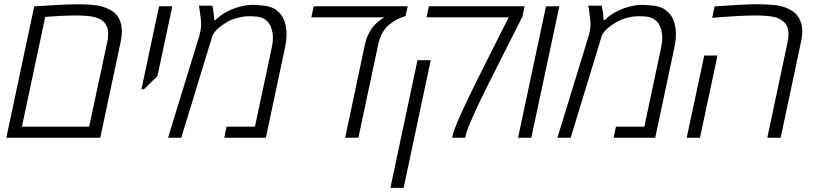

<svg xmlns="http://www.w3.org/2000/svg" viewBox="-20 -660 3902 920"><path d="M10.3 0 144 -629.4Q149.9 -629.9 174.1 -631.3Q198.2 -632.8 230.7 -634.8Q263.2 -636.7 296.4 -638.2Q329.6 -639.6 353.5 -639.6Q408.2 -639.6 448 -633.3Q487.8 -627 521 -604.5Q542.5 -589.8 553.2 -564.9Q564 -540 564 -510.3Q564 -486.8 558.1 -459L460.4 0ZM85 -53.2H407.2L494.1 -459.5Q498.5 -480 498.5 -497.6Q498.5 -514.2 494.4 -526.4Q490.2 -538.6 483.4 -548.3Q470.2 -565.9 446.3 -574Q422.4 -582 393.3 -584Q364.3 -585.9 335.4 -585.9Q285.2 -585.9 196.8 -579.1Z M657.7 -232.4 742.2 -629.9H805.7L734.4 -295.4L669.9 -232.4Z M785.2 0 933.1 -481.9Q938 -496.6 940.9 -514.4Q943.8 -532.2 943.8 -542Q943.8 -553.2 941.7 -573.2Q939.5 -593.3 936.8 -611.1Q934.1 -628.9 932.6 -632.8H997.1Q1000 -619.6 1002.2 -607.7Q1004.4 -595.7 1004.9 -585.4Q1006.3 -573.7 1006.3 -564.5H1012.7Q1063.5 -614.3 1147 -632.3Q1185.1 -639.6 1221.2 -634.8Q1274.9 -633.3 1303.2 -612.5Q1331.5 -591.8 1342.3 -560.5Q1353 -529.3 1353 -496.6Q1353 -463.4 1344.2 -425.3L1253.9 0H1054.7L1065.4 -53.2H1201.7L1280.8 -425.3Q1287.6 -454.6 1287.6 -480Q1287.6 -503.9 1279.5 -527.3Q1271.5 -550.8 1251.5 -565.9Q1231.4 -581.1 1196.3 -581.5Q1158.7 -584.5 1125.2 -576.2Q1091.8 -567.9 1070.3 -555.7Q1024.4 -528.8 1006.8 -503.9L999.5 -493.7L848.6 0Z M1633.8 0 1728.5 -446.3Q1734.4 -474.1 1746.1 -497.6Q1757.8 -521 1770.5 -535.2Q1796.4 -563 1815.4 -573.2L1822.8 -577.1H1471.7L1483.4 -629.9H1933.6L1923.3 -583Q1899.4 -575.2 1881.8 -566.4Q1864.3 -557.6 1845.2 -542Q1806.2 -510.7 1792 -445.8L1697.3 0Z M2146.5 0Q2147 -2.9 2147.7 -5.4Q2148.4 -7.8 2148.9 -10.3Q2160.6 -64 2262.7 -269.5Q2268.6 -281.2 2271 -286.1L2417.5 -577.1H2023.9L2034.7 -629.9H2493.7L2483.4 -580.6L2334.5 -285.6Q2334.5 -285.6 2325.4 -267.6Q2316.4 -249.5 2304.4 -225.3Q2292.5 -201.2 2282.7 -180.7Q2272.9 -160.2 2270.5 -155.3Q2258.8 -130.4 2246.1 -102.1Q2233.4 -73.7 2223.6 -49.1Q2213.9 -24.4 2211.4 -10.3L2209 0ZM1850.6 240.2 1980.5 -371.6H2043.9L1914.1 240.2Z M2462.4 0 2596.2 -629.9H2660.2L2525.9 0Z M2650.9 0 2798.8 -481.9Q2803.7 -496.6 2806.6 -514.4Q2809.6 -532.2 2809.6 -542Q2809.6 -553.2 2807.4 -573.2Q2805.2 -593.3 2802.5 -611.1Q2799.8 -628.9 2798.3 -632.8H2862.8Q2865.7 -619.6 2867.9 -607.7Q2870.1 -595.7 2870.6 -585.4Q2872.1 -573.7 2872.1 -564.5H2878.4Q2929.2 -614.3 3012.7 -632.3Q3050.8 -639.6 3086.9 -634.8Q3140.6 -633.3 3168.9 -612.5Q3197.3 -591.8 3208 -560.5Q3218.8 -529.3 3218.8 -496.6Q3218.8 -463.4 3210 -425.3L3119.6 0H2920.4L2931.2 -53.2H3067.4L3146.5 -425.3Q3153.3 -454.6 3153.3 -480Q3153.3 -503.9 3145.3 -527.3Q3137.2 -550.8 3117.2 -565.9Q3097.2 -581.1 3062 -581.5Q3024.4 -584.5 2991 -576.2Q2957.5 -567.9 2936 -555.7Q2890.1 -528.8 2872.6 -503.9L2865.2 -493.7L2714.4 0Z M3656.7 0 3753.4 -456.1Q3758.3 -477.1 3758.3 -495.6Q3758.3 -527.3 3744.4 -545.7Q3730.5 -564 3703.6 -574.7Q3683.6 -581.5 3654.1 -583.7Q3624.5 -585.9 3596.2 -585.9Q3567.4 -585.9 3516.8 -583.3Q3466.3 -580.6 3392.6 -574.7L3404.3 -629.4Q3475.1 -634.3 3524.9 -637Q3574.7 -639.6 3602.5 -639.6Q3663.1 -639.6 3704.6 -634Q3746.1 -628.4 3780.8 -604.5Q3795.4 -594.2 3804.4 -580.1Q3813.5 -565.9 3819.3 -548.8Q3824.2 -530.8 3824.2 -509.8Q3824.2 -485.8 3817.4 -456.1L3720.7 0ZM3270.5 0 3354.5 -394H3418L3334 0Z"/></svg>

Font: Open Sans Light
Style: Italic
Weight: 300
Italic angle: -12°
Designer: Monotype Design Team
Foundry: Monotype Imaging Inc.
Version: Version 3.003; ttfautohint (v1.8.4)